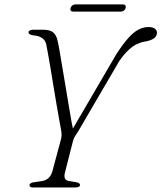

<svg xmlns="http://www.w3.org/2000/svg" viewBox="-20 -832 716 852"><path d="M293 -243.5 496.5 -592Q526.5 -638 550.2 -664.2Q574 -690.5 595.5 -701.2Q617 -712 639 -712Q658.5 -712 667.5 -704.5Q676.5 -697 676.5 -687.5Q676.5 -671.5 663.2 -661.8Q650 -652 620.5 -647Q604.5 -644.5 586.8 -636Q569 -627.5 549.8 -609.5Q530.5 -591.5 509.5 -561.5L326 -247.5Q317.5 -235.5 312.5 -227Q307.5 -218.5 304.5 -208.5L268.5 -67.5Q264 -51.5 267.8 -41.2Q271.5 -31 286.5 -28.5L318 -23.5Q328 -21.5 331.5 -18.5Q335 -15.5 335 -11.5Q335 -6 329.5 -3Q324 0 312.5 0H126.5Q118.5 0 114.8 -2.8Q111 -5.5 111 -10.5Q111 -20.5 131.5 -23.5L163.5 -28Q182.5 -30.5 194.5 -41.2Q206.5 -52 212 -70.5L249 -208Q253 -220.5 253.2 -231.8Q253.5 -243 251 -255.5Q248.5 -269 243.2 -298.5Q238 -328 231.2 -366.5Q224.5 -405 217.8 -446.5Q211 -488 204.8 -526Q198.5 -564 193.2 -592.5Q188 -621 185.5 -633.5Q182 -652.5 167.5 -662.8Q153 -673 129 -675Q118 -676.5 112.5 -679.8Q107 -683 106.5 -688.5Q106.5 -693.5 112 -696.8Q117.5 -700 125.5 -700H172.5Q201 -700 215.5 -688.5Q230 -677 235.5 -651.5Q239 -637.5 244.2 -607Q249.5 -576.5 256.2 -536Q263 -495.5 270.5 -451.2Q278 -407 284.8 -365.5Q291.5 -324 297.5 -291.2Q303.5 -258.5 307.5 -241.5ZM293 -796Q295.5 -804 301.2 -808.2Q307 -812.5 315.5 -812.5H524.5Q532.5 -812.5 536 -808.2Q539.5 -804 537.5 -796Q535 -788.5 529.2 -784.5Q523.5 -780.5 515 -780.5H306Q298 -780.5 294.5 -784.5Q291 -788.5 293 -796Z"/></svg>

Font: Fraunces ExtraLight
Style: Italic
Weight: 250
Italic angle: -16°
Version: Version 1.000;[b76b70a41]